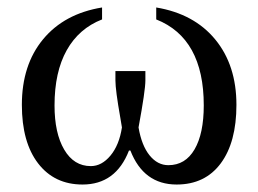

<svg xmlns="http://www.w3.org/2000/svg" viewBox="-20 -489 698 519"><path d="M530.8 -204.1Q530.8 -385.7 402.3 -436.5V-468.8Q504.9 -451.7 562 -382.1Q619.1 -312.5 619.1 -205.6Q619.1 -104.5 576.7 -47.4Q534.2 9.8 457.5 9.8Q368.2 9.8 332.5 -82H328.6Q293 9.8 203.1 9.8Q127 9.8 83 -47.4Q39.1 -104.5 39.1 -205.6Q39.1 -313.5 96.4 -382.8Q153.8 -452.1 255.9 -468.8V-436.5Q193.4 -412.1 160.4 -353.3Q127.4 -294.4 127.4 -204.1Q127.4 -128.9 153.6 -84.5Q179.7 -40 225.6 -40Q254.9 -40 278.6 -68.4Q302.2 -96.7 309.6 -144.5L305.2 -170.9Q292 -245.6 292 -271.5V-296.9H373V-271.5Q373 -244.6 354.5 -144.5Q362.8 -95.7 384.3 -69.1Q405.8 -42.5 435.1 -42.5Q481 -42.5 505.9 -85.2Q530.8 -127.9 530.8 -204.1Z"/></svg>

Font: Times New Roman
Style: Regular
Weight: 400
Designer: Steve Matteson
Foundry: Ascender Corporation
Version: Version 2.00.3